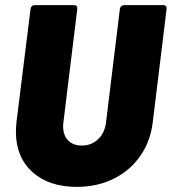

<svg xmlns="http://www.w3.org/2000/svg" viewBox="-20 -720 669 748"><path d="M42 -207Q42 -219 44 -243L99 -685Q100 -692 104 -696Q108 -700 115 -700H268Q275 -700 278.5 -696Q282 -692 281 -685L227 -243Q226 -238 226 -227Q226 -193 245.5 -173Q265 -153 299 -153Q336 -153 362 -177.5Q388 -202 393 -243L447 -685Q448 -692 452.5 -696Q457 -700 463 -700H617Q623 -700 626.5 -696Q630 -692 629 -685L575 -243Q566 -168 525.5 -111Q485 -54 421.5 -23Q358 8 279 8Q170 8 106 -50Q42 -108 42 -207Z"/></svg>

Font: Barlow Black
Style: Italic
Weight: 900
Italic angle: -7°
Designer: Jeremy Tribby
Foundry: Tribby Type
Version: Version 1.408